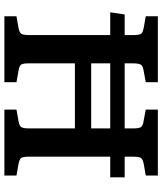

<svg xmlns="http://www.w3.org/2000/svg" viewBox="48 -788 740 876"><g transform="rotate(90 418.0 -350.0)"><path d="M789.1 -482.9H694.8V-113.8Q694.8 -85.4 700.7 -76.9Q706.5 -68.4 731 -64L780.8 -55.2V0H480V-55.2L534.2 -64.9Q554.7 -68.4 560.3 -77.9Q565.9 -87.4 565.9 -113.8V-321.8H269V-111.8Q269 -85.9 274.4 -77.1Q279.8 -68.4 300.8 -64.9L355 -55.2V0H54.2V-55.2L105 -64Q128.9 -68.4 134.5 -77.6Q140.1 -86.9 140.1 -116.2V-482.9H36.1L45.9 -548.8H140.1V-585.9Q140.1 -614.7 134.5 -623.3Q128.9 -631.8 104 -636.2L54.2 -645V-700.2H355V-645L299.8 -634.8Q279.8 -631.3 274.4 -621.6Q269 -611.8 269 -585V-548.8H565.9V-585.9Q565.9 -613.3 560.5 -622.3Q555.2 -631.3 534.2 -634.8L480 -645V-700.2H780.8V-645L730 -636.2Q706.1 -631.8 700.4 -622.6Q694.8 -613.3 694.8 -584V-548.8H789.1ZM565.9 -396V-482.9H269V-396Z"/></g></svg>

Font: Literata Book SemiBold
Style: Regular
Weight: 600
Designer: Latin by Veronika Burian and Jose Scaglione. Greek by Irene Vlachou. Cyrillic by Vera Evstafieva
Foundry: TypeTogether
Version: Version 2.003;PS 002.003;hotconv 1.0.88;makeotf.lib2.5.64775